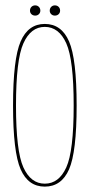

<svg xmlns="http://www.w3.org/2000/svg" viewBox="-20 -691 345 714"><path d="M146.5 3Q208.5 3 236.8 -61.2Q265 -125.5 265 -298.5Q265 -472 236.8 -537Q208.5 -602 146.5 -602Q85 -602 56.8 -537Q28.5 -472 28.5 -298.5Q28.5 -125.5 56.8 -61.2Q85 3 146.5 3ZM146.5 -8Q94.5 -8 67 -68.5Q39.5 -129 39.5 -298.5Q39.5 -468.5 67 -529.8Q94.5 -591 146.5 -591Q199 -591 226.5 -529.8Q254 -468.5 254 -298.5Q254 -129 226.5 -68.5Q199 -8 146.5 -8ZM111 -633Q119 -633 124.5 -638.2Q130 -643.5 130 -651.5Q130 -660 124.5 -665.5Q119 -671 111 -671Q102.5 -671 97 -665.5Q91.5 -660 91.5 -651.5Q91.5 -643.5 97 -638.2Q102.5 -633 111 -633ZM184 -633Q192.5 -633 198 -638.2Q203.5 -643.5 203.5 -651.5Q203.5 -660 198 -665.5Q192.5 -671 184 -671Q176 -671 170.5 -665.5Q165 -660 165 -651.5Q165 -643.5 170.5 -638.2Q176 -633 184 -633Z"/></svg>

Font: Anybody Thin Condensed
Style: Regular
Weight: 100
Width: 3
Version: Version 1.113;gftools[0.9.25]